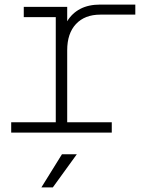

<svg xmlns="http://www.w3.org/2000/svg" viewBox="-20 -580 640 840"><path d="M29 0V-45H224V-505H84V-550H274V-487Q295 -522 331 -541Q367 -560 419 -560H572V-516H419Q351 -516 312.5 -475Q274 -434 274 -360V-45H469V0ZM161 240 251 95H316L211 240Z"/></svg>

Font: Tiny Thin
Style: Regular
Weight: 100
Monospace: yes
Designer: Philipp Nurullin, Konstantin Bulenkov
Foundry: JetBrains
Version: Version 2.251; ttfautohint (v1.8.4.7-5d5b)